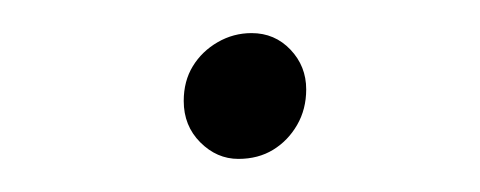

<svg xmlns="http://www.w3.org/2000/svg" viewBox="-20 -338 290 116"><path d="M124 -242Q111 -242 101 -252Q91 -262 91 -277Q91 -289 96.5 -298Q102 -307 111.5 -312.5Q121 -318 132 -318Q146 -318 155.5 -308Q165 -298 165 -284Q165 -272 159.5 -262.5Q154 -253 145 -247.5Q136 -242 124 -242Z"/></svg>

Font: Red Hat Display VF
Style: Italic
Weight: 300
Italic angle: -12°
Designer: Pentagram, MCKL
Foundry: Pentagram, MCKL
Version: Version 1.023